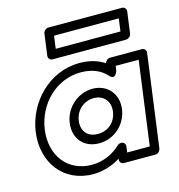

<svg xmlns="http://www.w3.org/2000/svg" viewBox="-118 -882 954 1026"><g transform="rotate(-15 359.0 -369.5)"><path d="M260.6 -729H618.6L609.1 -659H251.1ZM242.3 -779C231.6 -779 216 -769.1 213.9 -754L197.7 -634C196.3 -623.3 204.2 -609 219.3 -609H627.3C638.1 -609 653.7 -618.9 655.7 -634L671.9 -754C673.4 -764.7 665.5 -779 650.3 -779ZM32.6 -256C10.7 -94.3 107.4 40 272.6 40C328.3 40 381 21.9 423.7 -4.9L423 0C421 15.1 433.9 25 444.6 25H619.6C634.8 25 646.5 10.7 648 0L717.4 -513C719.4 -528.1 706.5 -538 695.7 -538H518.7C504.5 -538 492.8 -525 490.7 -515C452.8 -540.2 406.8 -553 352.8 -553C187.4 -553 54.5 -417.6 32.6 -256ZM82.6 -256C101.3 -394.4 211.3 -503 346 -503C409.4 -503 456.7 -482.3 488.9 -446.1C519.6 -411.5 533.7 -464 533.7 -464L537 -488H664L601.4 -25H476.4L480.8 -58C482.3 -68.7 474.4 -83 459.2 -83H457.2C450.9 -83 443.1 -80.1 437.6 -74.8C399.1 -37.8 341.9 -10 279.4 -10C144.6 -10 63.9 -117.7 82.6 -256ZM270.6 -256C278.4 -313.3 324.8 -352 378.6 -352C431.2 -352 467.4 -313.4 459.6 -256C451.9 -199.2 408.4 -161 352.8 -161C294.1 -161 262.9 -198.9 270.6 -256ZM220.6 -256C209.4 -173.1 260.7 -111 346 -111C428.4 -111 498.4 -172.8 509.6 -256C521 -340.6 464.7 -402 385.4 -402C305.1 -402 232.1 -340.7 220.6 -256Z"/></g></svg>

Font: Hussar Techniczny
Style: Bold 
Weight: 700
Foundry: Cannot Into Space Fonts
Version: Version 0.77